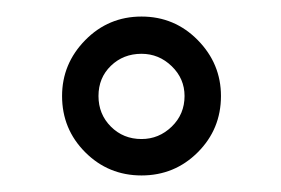

<svg xmlns="http://www.w3.org/2000/svg" viewBox="-20 -886 340 232"><path d="M55 -770Q55 -809 83 -837.5Q111 -866 151 -866Q191 -866 219 -837.5Q247 -809 247 -770Q247 -730 219 -702Q191 -674 151 -674Q111 -674 83 -702Q55 -730 55 -770ZM203 -770Q203 -791 187.5 -806Q172 -821 151 -821Q129 -821 114 -806.5Q99 -792 99 -770Q99 -748 114 -733Q129 -718 151 -718Q172 -718 187.5 -733Q203 -748 203 -770Z"/></svg>

Font: Be Vietnam
Style: Regular
Weight: 400
Designer: Gabriel Lam
Foundry: TypeRant
Version: Version 4.000